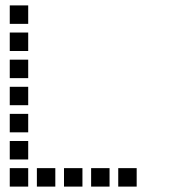

<svg xmlns="http://www.w3.org/2000/svg" viewBox="-20 -704 640 708"><path d="M17 -684Q16 -684 16 -684Q16 -684 16 -683V-617Q16 -616 16 -616Q16 -616 17 -616H83Q84 -616 84 -616Q84 -616 84 -617V-683Q84 -684 84 -684Q84 -684 83 -684ZM17 -584Q16 -584 16 -584Q16 -584 16 -583V-517Q16 -516 16 -516Q16 -516 17 -516H83Q84 -516 84 -516Q84 -516 84 -517V-583Q84 -584 84 -584Q84 -584 83 -584ZM17 -484Q16 -484 16 -484Q16 -484 16 -483V-417Q16 -416 16 -416Q16 -416 17 -416H83Q84 -416 84 -416Q84 -416 84 -417V-483Q84 -484 84 -484Q84 -484 83 -484ZM17 -384Q16 -384 16 -384Q16 -384 16 -383V-317Q16 -316 16 -316Q16 -316 17 -316H83Q84 -316 84 -316Q84 -316 84 -317V-383Q84 -384 84 -384Q84 -384 83 -384ZM17 -284Q16 -284 16 -284Q16 -284 16 -283V-217Q16 -216 16 -216Q16 -216 17 -216H83Q84 -216 84 -216Q84 -216 84 -217V-283Q84 -284 84 -284Q84 -284 83 -284ZM17 -184Q16 -184 16 -184Q16 -184 16 -183V-117Q16 -116 16 -116Q16 -116 17 -116H83Q84 -116 84 -116Q84 -116 84 -117V-183Q84 -184 84 -184Q84 -184 83 -184ZM17 -84Q16 -84 16 -84Q16 -84 16 -83V-17Q16 -16 16 -16Q16 -16 17 -16H83Q84 -16 84 -16Q84 -16 84 -17V-83Q84 -84 84 -84Q84 -84 83 -84ZM117 -84Q116 -84 116 -84Q116 -84 116 -83V-17Q116 -16 116 -16Q116 -16 117 -16H183Q184 -16 184 -16Q184 -16 184 -17V-83Q184 -84 184 -84Q184 -84 183 -84ZM217 -84Q216 -84 216 -84Q216 -84 216 -83V-17Q216 -16 216 -16Q216 -16 217 -16H283Q284 -16 284 -16Q284 -16 284 -17V-83Q284 -84 284 -84Q284 -84 283 -84ZM317 -84Q316 -84 316 -84Q316 -84 316 -83V-17Q316 -16 316 -16Q316 -16 317 -16H383Q384 -16 384 -16Q384 -16 384 -17V-83Q384 -84 384 -84Q384 -84 383 -84ZM417 -84Q416 -84 416 -84Q416 -84 416 -83V-17Q416 -16 416 -16Q416 -16 417 -16H483Q484 -16 484 -16Q484 -16 484 -17V-83Q484 -84 484 -84Q484 -84 483 -84Z"/></svg>

Font: Doto Black SemiBold
Style: Regular
Weight: 600
Monospace: yes
Version: Version 1.000